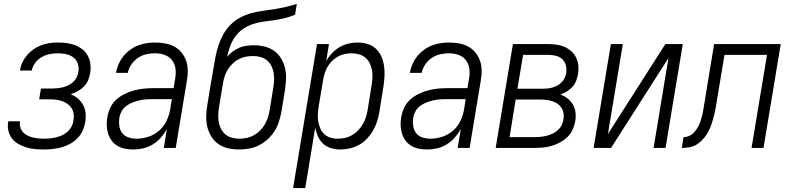

<svg xmlns="http://www.w3.org/2000/svg" viewBox="-20 -755 4040 980"><path d="M205 8Q182 8 159 6Q136 4 115 -2.5Q94 -9 75 -19.5Q56 -30 42.5 -46.5Q29 -63 23.5 -85Q18 -107 21 -129Q22 -131 22 -132.5Q22 -134 23 -136H83Q83 -135 83 -134Q83 -133 82 -132Q80 -117 84.5 -103Q89 -89 98.5 -79Q108 -69 120.5 -63Q133 -57 147 -53.5Q161 -50 175.5 -48.5Q190 -47 205 -47Q220 -47 235.5 -48.5Q251 -50 267 -54Q283 -58 298 -65Q313 -72 325.5 -83.5Q338 -95 345.5 -109.5Q353 -124 355 -140Q358 -156 356 -172.5Q354 -189 346 -202Q338 -215 325.5 -224Q313 -233 298.5 -238.5Q284 -244 267.5 -246Q251 -248 235 -248H180L189 -303H244Q258 -303 272 -304.5Q286 -306 300.5 -309.5Q315 -313 328.5 -319.5Q342 -326 353.5 -336.5Q365 -347 371.5 -360.5Q378 -374 380 -388Q384 -409 377.5 -429Q371 -449 355 -461.5Q339 -474 318 -478.5Q297 -483 276 -483Q255 -483 234 -479Q213 -475 193.5 -464Q174 -453 160 -434.5Q146 -416 142 -395H82Q85 -417 94.5 -437Q104 -457 118.5 -474Q133 -491 152 -504Q171 -517 191.5 -524.5Q212 -532 233.5 -535Q255 -538 276 -538Q299 -538 321.5 -535Q344 -532 364.5 -524Q385 -516 402 -502Q419 -488 429 -468.5Q439 -449 441.5 -426.5Q444 -404 440 -381Q437 -363 429.5 -345Q422 -327 408 -313Q394 -299 376.5 -289.5Q359 -280 341 -274Q361 -266 377.5 -252Q394 -238 404.5 -218.5Q415 -199 417 -176.5Q419 -154 415 -131Q411 -109 401.5 -87.5Q392 -66 375 -49Q358 -32 337 -20.5Q316 -9 293.5 -3Q271 3 249 5.5Q227 8 205 8Z M661 8Q640 8 619 4Q598 0 580.5 -10Q563 -20 550.5 -36.5Q538 -53 532 -72.5Q526 -92 525 -113.5Q524 -135 528 -157Q532 -181 543 -205Q554 -229 573.5 -246.5Q593 -264 616.5 -275.5Q640 -287 664.5 -293.5Q689 -300 713.5 -302.5Q738 -305 762 -305H866L874 -353Q877 -370 877 -387Q877 -404 872.5 -419.5Q868 -435 858.5 -447.5Q849 -460 835 -468Q821 -476 804.5 -479.5Q788 -483 771 -483Q749 -483 726.5 -478Q704 -473 684 -459.5Q664 -446 650.5 -426Q637 -406 632 -383H572Q576 -406 585 -427Q594 -448 608.5 -466.5Q623 -485 642.5 -499.5Q662 -514 683.5 -522.5Q705 -531 727 -534.5Q749 -538 771 -538Q797 -538 822.5 -533.5Q848 -529 869.5 -517.5Q891 -506 906.5 -487Q922 -468 930 -445Q938 -422 938.5 -396Q939 -370 934 -344L877 0H816L832 -96Q819 -73 801 -52.5Q783 -32 760 -18Q737 -4 711.5 2Q686 8 661 8ZM677 -47Q707 -47 737.5 -57Q768 -67 792.5 -88.5Q817 -110 830.5 -139Q844 -168 849 -198L857 -249H762Q745 -249 727.5 -248Q710 -247 692.5 -243Q675 -239 658 -232.5Q641 -226 625.5 -215Q610 -204 601 -187.5Q592 -171 589 -154Q586 -133 589 -112Q592 -91 604 -75.5Q616 -60 636 -53.5Q656 -47 677 -47Z M1201 8Q1172 8 1145 2Q1118 -4 1096 -19Q1074 -34 1059.5 -57Q1045 -80 1038.5 -106Q1032 -132 1032.5 -160.5Q1033 -189 1038 -218L1057 -334Q1061 -353 1064 -372Q1067 -391 1070 -410Q1075 -439 1080.5 -467.5Q1086 -496 1095.5 -524.5Q1105 -553 1120 -580Q1135 -607 1157 -629Q1179 -651 1206.5 -665.5Q1234 -680 1263 -688Q1292 -696 1321 -699.5Q1350 -703 1379.5 -708Q1409 -713 1438 -719.5Q1467 -726 1495 -735L1486 -680Q1460 -669 1433.5 -662.5Q1407 -656 1379.5 -652Q1352 -648 1325 -644.5Q1298 -641 1271.5 -632.5Q1245 -624 1221 -607.5Q1197 -591 1180.5 -568Q1164 -545 1154.5 -518.5Q1145 -492 1139 -465Q1152 -480 1168 -492Q1184 -504 1201.5 -511.5Q1219 -519 1238 -521.5Q1257 -524 1275 -524Q1303 -524 1330 -517.5Q1357 -511 1378.5 -496Q1400 -481 1414 -458Q1428 -435 1434.5 -409Q1441 -383 1440 -355Q1439 -327 1435 -299L1416 -182Q1411 -157 1403 -132Q1395 -107 1380.5 -84.5Q1366 -62 1345.5 -43.5Q1325 -25 1301 -13Q1277 -1 1251.5 3.5Q1226 8 1201 8ZM1202 -47Q1221 -47 1239.5 -51Q1258 -55 1275.5 -64.5Q1293 -74 1307 -88Q1321 -102 1331 -119Q1341 -136 1347 -154.5Q1353 -173 1356 -191L1375 -308Q1378 -327 1379 -346.5Q1380 -366 1376.5 -384.5Q1373 -403 1364.5 -419.5Q1356 -436 1342 -447.5Q1328 -459 1309.5 -464Q1291 -469 1271 -469Q1271 -469 1271 -469Q1271 -469 1271 -469Q1253 -469 1234.5 -465.5Q1216 -462 1198.5 -453Q1181 -444 1167 -430Q1153 -416 1142.5 -399.5Q1132 -383 1126.5 -365Q1121 -347 1118 -329L1098 -209Q1095 -189 1094 -169.5Q1093 -150 1096.5 -131.5Q1100 -113 1108.5 -96.5Q1117 -80 1131 -68.5Q1145 -57 1164 -52Q1183 -47 1202 -47Z M1476 205 1598 -530H1659L1645 -443Q1657 -465 1674.5 -483.5Q1692 -502 1713.5 -514.5Q1735 -527 1758.5 -532.5Q1782 -538 1805 -538Q1832 -538 1856.5 -530.5Q1881 -523 1899 -506Q1917 -489 1927 -465.5Q1937 -442 1940.5 -417Q1944 -392 1942.5 -365.5Q1941 -339 1937 -312L1916 -182Q1912 -158 1904.5 -134.5Q1897 -111 1884 -88.5Q1871 -66 1853 -47Q1835 -28 1812.5 -15.5Q1790 -3 1765.5 2.5Q1741 8 1717 8Q1692 8 1669 1Q1646 -6 1629 -22Q1612 -38 1602.5 -59.5Q1593 -81 1589 -104L1538 205ZM1703 -47Q1722 -47 1740.5 -51Q1759 -55 1776 -64.5Q1793 -74 1807 -88.5Q1821 -103 1831 -120Q1841 -137 1847 -155Q1853 -173 1856 -191L1877 -321Q1880 -341 1881 -360.5Q1882 -380 1878.5 -398.5Q1875 -417 1866.5 -433.5Q1858 -450 1844 -461.5Q1830 -473 1811.5 -478Q1793 -483 1774 -483Q1756 -483 1738 -479Q1720 -475 1704 -466Q1688 -457 1674.5 -443.5Q1661 -430 1651.5 -413.5Q1642 -397 1637 -380Q1632 -363 1629 -345L1607 -215Q1604 -196 1602.5 -176Q1601 -156 1604 -137.5Q1607 -119 1614 -101.5Q1621 -84 1634 -71.5Q1647 -59 1665 -53Q1683 -47 1703 -47Z M2161 8Q2140 8 2119 4Q2098 0 2080.5 -10Q2063 -20 2050.5 -36.5Q2038 -53 2032 -72.5Q2026 -92 2025 -113.5Q2024 -135 2028 -157Q2032 -181 2043 -205Q2054 -229 2073.5 -246.5Q2093 -264 2116.5 -275.5Q2140 -287 2164.5 -293.5Q2189 -300 2213.5 -302.5Q2238 -305 2262 -305H2366L2374 -353Q2377 -370 2377 -387Q2377 -404 2372.5 -419.5Q2368 -435 2358.5 -447.5Q2349 -460 2335 -468Q2321 -476 2304.5 -479.5Q2288 -483 2271 -483Q2249 -483 2226.5 -478Q2204 -473 2184 -459.5Q2164 -446 2150.5 -426Q2137 -406 2132 -383H2072Q2076 -406 2085 -427Q2094 -448 2108.5 -466.5Q2123 -485 2142.5 -499.5Q2162 -514 2183.5 -522.5Q2205 -531 2227 -534.5Q2249 -538 2271 -538Q2297 -538 2322.5 -533.5Q2348 -529 2369.5 -517.5Q2391 -506 2406.5 -487Q2422 -468 2430 -445Q2438 -422 2438.5 -396Q2439 -370 2434 -344L2377 0H2316L2332 -96Q2319 -73 2301 -52.5Q2283 -32 2260 -18Q2237 -4 2211.5 2Q2186 8 2161 8ZM2177 -47Q2207 -47 2237.5 -57Q2268 -67 2292.5 -88.5Q2317 -110 2330.5 -139Q2344 -168 2349 -198L2357 -249H2262Q2245 -249 2227.5 -248Q2210 -247 2192.5 -243Q2175 -239 2158 -232.5Q2141 -226 2125.5 -215Q2110 -204 2101 -187.5Q2092 -171 2089 -154Q2086 -133 2089 -112Q2092 -91 2104 -75.5Q2116 -60 2136 -53.5Q2156 -47 2177 -47Z M2510 0 2598 -530H2777Q2799 -530 2821 -527Q2843 -524 2862 -515.5Q2881 -507 2896.5 -493Q2912 -479 2921 -460Q2930 -441 2932 -419.5Q2934 -398 2930 -376Q2927 -359 2920.5 -342Q2914 -325 2901.5 -311.5Q2889 -298 2873.5 -288.5Q2858 -279 2841 -273Q2861 -265 2877.5 -252Q2894 -239 2904.5 -220.5Q2915 -202 2917.5 -180Q2920 -158 2916 -136Q2912 -114 2902.5 -93Q2893 -72 2876 -55.5Q2859 -39 2838.5 -28Q2818 -17 2796 -10.5Q2774 -4 2752 -2Q2730 0 2708 0ZM2751 -302Q2764 -302 2776.5 -303.5Q2789 -305 2802 -309Q2815 -313 2826.5 -319.5Q2838 -326 2847.5 -336Q2857 -346 2862.5 -358Q2868 -370 2870 -383Q2873 -403 2868 -422Q2863 -441 2849.5 -453.5Q2836 -466 2816.5 -470.5Q2797 -475 2777 -475H2650L2621 -302ZM2708 -55Q2724 -55 2739 -56.5Q2754 -58 2769.5 -62Q2785 -66 2799.5 -72.5Q2814 -79 2826.5 -90Q2839 -101 2846.5 -115.5Q2854 -130 2856 -145Q2859 -161 2856.5 -176.5Q2854 -192 2846 -204.5Q2838 -217 2825.5 -225.5Q2813 -234 2799 -238.5Q2785 -243 2769 -245Q2753 -247 2738 -247H2612L2581 -55Z M3010 0 3098 -530H3159L3083 -71L3376 -530H3465L3377 0H3316L3392 -459L3099 0Z M3460 0 3469 -55Q3482 -55 3495 -60Q3508 -65 3518 -74.5Q3528 -84 3535.5 -95.5Q3543 -107 3548.5 -119Q3554 -131 3558 -144Q3562 -157 3565 -169.5Q3568 -182 3570 -195Q3572 -208 3574 -221Q3574 -221 3574 -221Q3574 -221 3574 -221Q3576 -232 3578 -242.5Q3580 -253 3581 -264L3625 -530H3965L3877 0H3816L3895 -475H3678L3641 -254Q3641 -253 3640.5 -251.5Q3640 -250 3640 -249Q3637 -228 3633.5 -207.5Q3630 -187 3625 -167Q3620 -147 3613.5 -126.5Q3607 -106 3597 -86.5Q3587 -67 3573 -50Q3559 -33 3541 -20.5Q3523 -8 3502 -4Q3481 0 3460 0Z"/></svg>

Font: Iosevka Curly Light Oblique
Style: Regular
Weight: 300
Italic angle: -9°
Monospace: yes
Designer: Belleve Invis
Foundry: Belleve Invis
Version: Version 11.1.0; ttfautohint (v1.8.3)